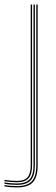

<svg xmlns="http://www.w3.org/2000/svg" viewBox="-76 -620 244 841"><path d="M-2 201Q-14.8 201 -31.6 199.6Q-48.5 198.2 -56.5 196V190.2Q-47.5 192.5 -31 193.9Q-14.5 195.2 -2 195.2Q43.5 195.2 63.2 174Q83 152.8 83 104V-600H89V104Q89 156 67.9 178.5Q46.8 201 -2 201ZM-2 189.8Q-14 189.8 -30.4 188.4Q-46.8 187 -56.5 184.8V179.2Q-46.8 181 -30.8 182.4Q-14.8 183.8 -2 183.8Q37 183.8 53.9 165.2Q70.8 146.8 70.8 104V-600H76.8V104Q76.8 149.8 58.5 169.8Q40.2 189.8 -2 189.8ZM-2 178.2Q-14 178.2 -30.4 176.9Q-46.8 175.5 -56.5 173.8V168Q-46.5 169.8 -30.4 171.1Q-14.2 172.5 -2 172.5Q30.5 172.5 44.5 156.5Q58.5 140.5 58.5 104V-600H64.5V104Q64.5 143.5 49.1 160.9Q33.8 178.2 -2 178.2Z"/></svg>

Font: Big Shoulders Inline Display ExtraLight
Style: Regular
Weight: 250
Version: Version 2.002